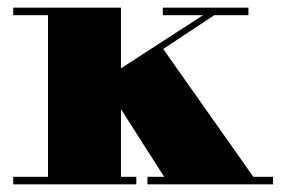

<svg xmlns="http://www.w3.org/2000/svg" viewBox="-20 -480 735 500"><path d="M420 0 247 -271 539 -460H567.5L405 -352.5L653.5 0ZM14.5 0V-19.5H335V0ZM105 0V-440.5H14.5V-460H295V0ZM364 0V-19.5H691V0ZM404 -440.5V-460H627V-440.5Z"/></svg>

Font: Bodoni Moda Black
Style: Regular
Weight: 900
Version: Version 2.005